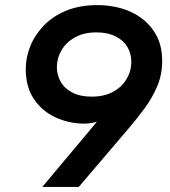

<svg xmlns="http://www.w3.org/2000/svg" viewBox="-20 -733 666 753"><path d="M146 0 379 -278 377 -261Q362 -255 344 -251.5Q326 -248 308 -248Q249 -249 197 -273Q145 -297 113 -344.5Q81 -392 81 -462Q81 -508 99 -552.5Q117 -597 152.5 -633.5Q188 -670 240.5 -691.5Q293 -713 363 -713Q410 -713 455 -700.5Q500 -688 536.5 -660.5Q573 -633 594.5 -592Q616 -551 616 -493Q616 -441 597 -395.5Q578 -350 547 -308Q516 -266 480 -224L289 0ZM340 -354Q388 -354 422.5 -372.5Q457 -391 476 -422.5Q495 -454 495 -491Q495 -523 479.5 -549Q464 -575 433 -590.5Q402 -606 358 -606Q309 -606 274 -586.5Q239 -567 221 -535.5Q203 -504 203 -470Q203 -439 218 -412.5Q233 -386 263.5 -370Q294 -354 340 -354Z"/></svg>

Font: MuseoModerno Medium
Style: Italic
Weight: 500
Italic angle: -9°
Designer: Pablo Cosgaya, Héctor Gatti, Marcela Romero, and the Authors of The MuseoModerno Project.
Foundry: Omnibus-Type Team
Version: Version 1.003